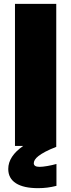

<svg xmlns="http://www.w3.org/2000/svg" viewBox="-20 -760 370 1000"><path d="M58 -740H273V5Q239 18 216.5 30Q194 42 180.5 52.5Q167 63 161.5 72.5Q156 82 156 90Q156 109 186 109Q202 109 227.5 104.5Q253 100 274 94V208Q250 214 227 217Q204 220 178 220Q103 220 63 194.5Q23 169 23 120Q23 54 101 0H58Z"/></svg>

Font: Encode Sans Narrow
Style: Black
Weight: 900
Designer: Pablo Impallari, Andres Torresi
Foundry: Pablo Impallari, Andres Torresi
Version: Version 1.000; ttfautohint (v1.00) -l 8 -r 50 -G 200 -x 14 -